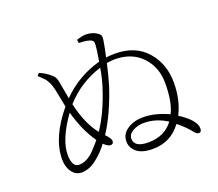

<svg xmlns="http://www.w3.org/2000/svg" viewBox="-124 -938 1249 1102"><g transform="rotate(-20 500.0 -387.0)"><path d="M624 -58.6Q722.7 -58.6 776.4 -129.9Q709 -172.9 635.7 -172.9Q597.7 -172.9 567.9 -155.8Q538.1 -138.7 538.1 -112.3Q538.1 -58.6 624 -58.6ZM483.4 -445.3Q500 -497.1 509.8 -556.6Q377.9 -514.6 288.1 -414.1Q316.4 -287.1 376 -212.9Q439.5 -307.6 483.4 -445.3ZM346.7 -173.8 343.8 -178.7Q289.1 -257.8 256.8 -374Q163.1 -243.2 163.1 -150.4Q163.1 -74.2 207 -74.2Q252.9 -74.2 297.9 -119.1Q324.2 -146.5 346.7 -173.8ZM374 -141.6Q340.8 -96.7 295.9 -62Q251 -27.3 205.1 -27.3Q169.9 -27.3 147 -58.1Q124 -88.9 124 -135.7Q124 -268.6 246.1 -415Q241.2 -435.5 232.4 -484.4Q223.6 -533.2 216.8 -551.8Q213.9 -560.5 210.9 -567.4Q208 -574.2 203.6 -581.1Q199.2 -587.9 196.8 -592.3Q194.3 -596.7 188 -603Q181.6 -609.4 178.7 -612.3Q175.8 -615.2 167 -623.5Q158.2 -631.8 155.3 -634.8L168.9 -648.4Q203.1 -634.8 230.5 -611.3Q247.1 -598.6 253.9 -583.5Q260.7 -568.4 265.6 -534.2Q270.5 -502.9 280.3 -453.1Q378.9 -553.7 515.6 -590.8Q528.3 -664.1 529.3 -694.3Q530.3 -708 523.9 -714.4Q517.6 -720.7 502.9 -724.6Q477.5 -731.4 442.4 -731.4L439.5 -752Q479.5 -765.6 502 -763.7Q541 -761.7 566.4 -742.2Q577.1 -735.4 580.6 -727.1Q584 -718.8 581.1 -700.2Q578.1 -674.8 561.5 -599.6Q584 -603.5 615.2 -603.5Q740.2 -603.5 809.1 -524.9Q877.9 -446.3 877.9 -333Q877.9 -224.6 835.9 -144.5Q930.7 -83 930.7 -33.2Q930.7 -9.8 914.1 -9.8Q902.3 -9.8 889.6 -24.4Q861.3 -62.5 810.5 -103.5Q746.1 -14.6 635.7 -14.6Q569.3 -14.6 537.6 -41.5Q505.9 -68.4 505.9 -106.4Q505.9 -152.3 546.4 -178.7Q586.9 -205.1 643.6 -205.1Q715.8 -205.1 797.9 -167Q830.1 -230.5 830.1 -345.7Q830.1 -443.4 769.5 -507.8Q709 -572.3 606.4 -573.2Q582 -573.2 554.7 -568.4Q539.1 -498 521.5 -439.5Q470.7 -285.2 403.3 -182.6Q432.6 -153.3 432.6 -137.7Q432.6 -118.2 414.1 -118.2Q397.5 -118.2 374 -141.6Z"/></g></svg>

Font: GenYoMin TW TTF ExtraLight
Style: Regular
Weight: 250
Version: Version 1.300